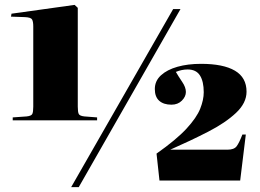

<svg xmlns="http://www.w3.org/2000/svg" viewBox="-20 -751 1063 785"><path d="M32 -259V-271L89 -275Q108 -277 112 -285Q116 -293 116 -315V-643Q116 -663 111 -671.5Q106 -680 82 -681L25 -683L27 -695L285 -731L298 -719V-315Q298 -293 302 -285Q306 -277 325 -275L377 -271V-259ZM271 14 688 -714H718L302 14ZM632 -13 620 -123Q701 -180 742.5 -225Q784 -270 798.5 -306.5Q813 -343 813 -374Q813 -418 797.5 -442.5Q782 -467 747 -467Q723 -467 699 -457Q710 -438 725 -416Q740 -394 740 -375Q740 -356 723.5 -339.5Q707 -323 681 -323Q649 -323 631 -339Q613 -355 613 -387Q613 -420 638 -443Q663 -466 705.5 -478Q748 -490 802 -490Q893 -490 940.5 -462Q988 -434 988 -376Q988 -330 945 -289.5Q902 -249 831 -212.5Q760 -176 676 -139H910Q937 -139 947.5 -153Q958 -167 971 -201H985L962 -13Z"/></svg>

Font: Literata 72pt Black
Style: Regular
Weight: 900
Designer: Latin by Veronika Burian and Jose Scaglione. Greek by Irene Vlachou. Cyrillic by Vera Evstafieva.
Foundry: TypeTogether
Version: Version 3.002